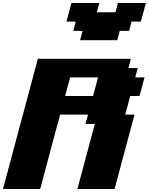

<svg xmlns="http://www.w3.org/2000/svg" viewBox="-20 -1270 1000 1290"><path d="M500 0H750Q772 -83 816.7 -250Q861.3 -417 883.8 -500H821.3Q827.1 -520.5 838.4 -562.3Q849.6 -604 855 -625H917.5Q922.9 -645.5 934.1 -687.3Q945.3 -729 951.2 -750H888.7L905.3 -812.5H842.8L859.4 -875H234.4Q195.3 -729 117.2 -437.5Q39.1 -146 0 0H250Q272 -83 316.7 -250Q361.3 -417 383.8 -500H571.3L554.7 -437.5H617.2ZM605 -625H417.5Q423.3 -646 434.6 -687.7Q445.8 -729.5 451.2 -750H638.7Q633.3 -729.5 622.1 -687.5Q610.8 -645.5 605 -625ZM518.1 -1000H768.1L784.7 -1062.5H847.2L863.8 -1125H926.3Q932.1 -1146 943.4 -1187.5Q954.6 -1229 960 -1250H772.5L755.9 -1187.5H630.9L647.5 -1250H460Q454.6 -1229 443.4 -1187.5Q432.1 -1146 426.3 -1125H488.8L472.2 -1062.5H534.7Z"/></svg>

Font: Faithful 32x
Style: BoldOblique
Weight: 400
Foundry: Faithful Resource Pack
Version: Version 1.0; January 27, 2023